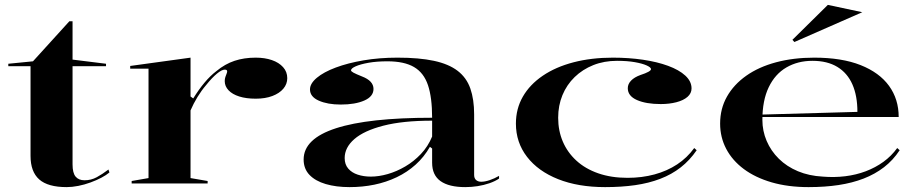

<svg xmlns="http://www.w3.org/2000/svg" viewBox="-20 -751 3756 786"><path d="M253 15Q176 15 140.5 -16.5Q105 -48 105 -113V-480H14V-490L115 -500L264 -664H277V-507L414 -490V-480H277V-78Q277 -43 289.5 -28Q302 -13 326 -13Q353 -13 376 -25.5Q399 -38 424 -57L428 -45Q415 -34 395 -23.5Q375 -13 350.5 -4Q326 5 300.5 10Q275 15 253 15Z M519 0V-10L588 -22V-470H513V-481L760 -515V-356L771 -348Q794 -385 817.5 -413Q841 -441 866 -460Q901 -489 940 -502Q979 -515 1027 -515Q1064 -515 1093 -505Q1122 -495 1139 -476Q1156 -457 1156 -431Q1156 -407 1140 -388Q1124 -369 1095 -358Q1066 -347 1027 -347Q988 -347 959.5 -356Q931 -365 915.5 -381.5Q900 -398 900 -419Q900 -428 902.5 -435.5Q905 -443 907.5 -449Q910 -455 910 -459Q910 -466 900 -466Q888 -466 868 -449.5Q848 -433 824 -403Q805 -381 788.5 -354Q772 -327 760 -299V-22L830 -10V0Z M1607 -515Q1696 -515 1756.5 -502Q1817 -489 1853.5 -461Q1890 -433 1905.5 -388.5Q1921 -344 1921 -283V-35Q1921 -21 1929 -14Q1937 -7 1950 -7Q1965 -7 1984.5 -13.5Q2004 -20 2023 -31V-20Q2007 -9 1984 -1Q1961 7 1935.5 11Q1910 15 1885 15Q1818 15 1783.5 -9.5Q1749 -34 1749 -85Q1749 -105 1749 -114.5Q1749 -124 1749 -130Q1749 -136 1749 -143L1740 -150Q1716 -108 1681.5 -77Q1647 -46 1604 -25.5Q1561 -5 1512.5 5Q1464 15 1411 15Q1356 15 1313.5 2.5Q1271 -10 1247 -35Q1223 -60 1223 -98Q1223 -183 1355.5 -226Q1488 -269 1749 -269Q1749 -352 1732 -402.5Q1715 -453 1675 -476.5Q1635 -500 1566 -500Q1522 -500 1488.5 -494Q1455 -488 1436 -479.5Q1417 -471 1417 -463Q1417 -459 1427 -453.5Q1437 -448 1462 -438Q1509 -420 1509 -387Q1509 -356 1471.5 -339.5Q1434 -323 1375 -323Q1321 -323 1285 -339Q1249 -355 1249 -385Q1249 -409 1277 -432.5Q1305 -456 1354.5 -474.5Q1404 -493 1468.5 -504Q1533 -515 1607 -515ZM1749 -257Q1629 -257 1549.5 -236.5Q1470 -216 1430.5 -181.5Q1391 -147 1391 -104Q1391 -78 1405.5 -61Q1420 -44 1444.5 -36Q1469 -28 1498 -28Q1531 -28 1567.5 -38.5Q1604 -49 1639 -69.5Q1674 -90 1703 -120.5Q1732 -151 1749 -192Z M2457 15Q2347 15 2265 -17.5Q2183 -50 2137.5 -109Q2092 -168 2092 -245Q2092 -306 2120.5 -355.5Q2149 -405 2202 -441Q2255 -477 2328 -496Q2401 -515 2489 -515Q2554 -515 2612 -506.5Q2670 -498 2715 -481.5Q2760 -465 2785.5 -441.5Q2811 -418 2811 -389Q2811 -369 2794.5 -354.5Q2778 -340 2749 -332.5Q2720 -325 2685 -325Q2625 -325 2587.5 -341.5Q2550 -358 2550 -390Q2550 -407 2563.5 -421Q2577 -435 2602 -444Q2645 -458 2645 -468Q2645 -475 2627.5 -483Q2610 -491 2579 -496.5Q2548 -502 2506 -502Q2453 -502 2409 -484.5Q2365 -467 2332.5 -435.5Q2300 -404 2282.5 -361.5Q2265 -319 2265 -269Q2265 -216 2284 -171.5Q2303 -127 2339.5 -93.5Q2376 -60 2429 -41.5Q2482 -23 2549 -23Q2608 -23 2659.5 -37Q2711 -51 2752 -78Q2793 -105 2822 -145L2832 -136Q2804 -95 2767 -66Q2730 -37 2683 -19Q2636 -1 2580 7Q2524 15 2457 15Z M3313 -515Q3426 -515 3503 -484.5Q3580 -454 3619.5 -399.5Q3659 -345 3659 -272H3099V-282L3490 -293Q3490 -359 3469.5 -405.5Q3449 -452 3408 -477Q3367 -502 3306 -502Q3246 -502 3199.5 -475Q3153 -448 3127 -394Q3101 -340 3101 -260Q3101 -215 3118.5 -174Q3136 -133 3168.5 -101Q3201 -69 3246.5 -50Q3292 -31 3348 -28Q3395 -24 3440 -29.5Q3485 -35 3524.5 -50Q3564 -65 3596.5 -88.5Q3629 -112 3653 -145L3663 -136Q3636 -95 3599 -66.5Q3562 -38 3515.5 -20Q3469 -2 3413 6.5Q3357 15 3290 15Q3206 15 3139 -4.5Q3072 -24 3025 -59Q2978 -94 2953 -141.5Q2928 -189 2928 -245Q2928 -306 2956 -355.5Q2984 -405 3035 -441Q3086 -477 3157 -496Q3228 -515 3313 -515ZM3232 -579 3224 -588 3369 -731 3510 -701Z"/></svg>

Font: Kalnia SemiExpanded
Style: Regular
Weight: 400
Width: 6
Designer: Frida Medrano
Foundry: Frida Medrano
Version: Version 1.105